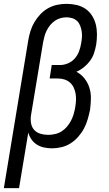

<svg xmlns="http://www.w3.org/2000/svg" viewBox="-48 -763 568 998"><path d="M-28 215 99 -554Q103 -578 110.5 -602Q118 -626 131 -648Q144 -670 162 -689Q180 -708 202.5 -720.5Q225 -733 249.5 -738Q274 -743 298 -743Q325 -743 350.5 -737Q376 -731 396.5 -717Q417 -703 430.5 -681.5Q444 -660 450 -635.5Q456 -611 456 -584Q456 -557 452 -531Q448 -509 441 -487.5Q434 -466 420.5 -447.5Q407 -429 388.5 -414Q370 -399 349 -390Q374 -377 391 -355.5Q408 -334 416.5 -307.5Q425 -281 424.5 -251.5Q424 -222 420 -192Q415 -168 408 -143.5Q401 -119 389 -96Q377 -73 359 -52.5Q341 -32 319 -18Q297 -4 271.5 2Q246 8 222 8Q201 8 180.5 3.5Q160 -1 143.5 -11.5Q127 -22 115.5 -38.5Q104 -55 99 -74L51 215ZM202 -62Q219 -62 237.5 -66Q256 -70 272 -80Q288 -90 300.5 -105Q313 -120 321.5 -136.5Q330 -153 335 -170.5Q340 -188 343 -205Q346 -223 347 -241Q348 -259 345 -276Q342 -293 335 -308Q328 -323 315.5 -334Q303 -345 286.5 -350Q270 -355 253 -355H210L221 -425H264Q285 -425 306 -434Q327 -443 341.5 -460Q356 -477 363.5 -498Q371 -519 374 -539Q377 -555 378 -570.5Q379 -586 376.5 -601Q374 -616 368.5 -630Q363 -644 352.5 -654Q342 -664 327.5 -668.5Q313 -673 297 -673Q282 -673 266 -668.5Q250 -664 236.5 -654.5Q223 -645 212.5 -632Q202 -619 194.5 -604Q187 -589 183 -573.5Q179 -558 176 -543L113 -163Q110 -142 113.5 -122Q117 -102 129.5 -88Q142 -74 161.5 -68Q181 -62 202 -62Z"/></svg>

Font: Iosevka SS04 Oblique
Style: Regular
Weight: 400
Italic angle: -9°
Monospace: yes
Designer: Belleve Invis
Foundry: Belleve Invis
Version: Version 19.0.0; ttfautohint (v1.8.4)